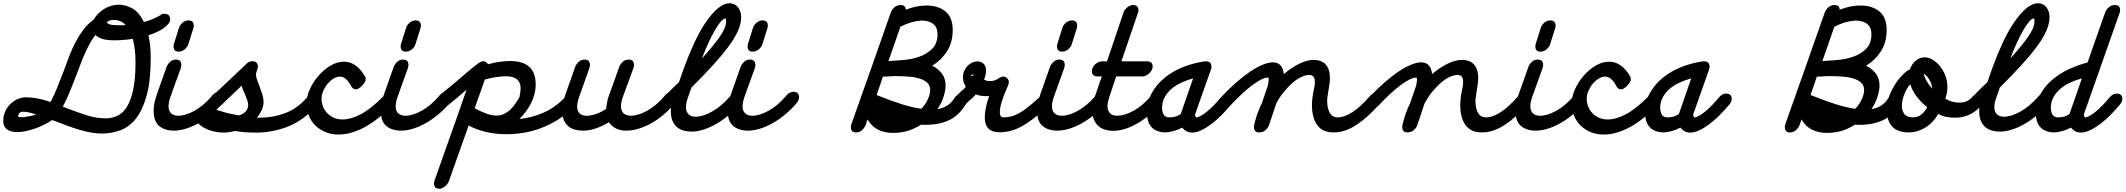

<svg xmlns="http://www.w3.org/2000/svg" viewBox="-44 -773 13130 1186"><path d="M793 -536Q788 -535 784.5 -534.5Q781 -534 776 -533L770 -554L794 -537Q793 -537 792.5 -536.5Q792 -536 790 -536ZM568 -578Q557 -570 546 -557Q533 -572 528 -592ZM660 -524Q615 -524 587.5 -533Q560 -542 546 -557Q529 -537 514 -510Q499 -483 485 -452.5Q471 -422 458 -389Q445 -356 433 -323Q413 -271 390.5 -214.5Q368 -158 344 -114Q349 -112 353 -110.5Q357 -109 362 -107Q424 -83 487 -62.5Q550 -42 608 -42Q645 -42 678.5 -56.5Q712 -71 737.5 -109.5Q763 -148 778 -215.5Q793 -283 793 -389Q793 -434 788.5 -469Q784 -504 776 -533Q717 -524 660 -524ZM349 -333Q366 -380 383.5 -426Q401 -472 423 -513.5Q445 -555 472 -590.5Q499 -626 535 -652Q545 -671 562 -688Q579 -705 599 -717.5Q619 -730 642 -737Q665 -744 689 -744Q732 -744 773.5 -721Q815 -698 845 -637Q883 -647 908 -659Q933 -671 945 -678Q953 -683 955 -685.5Q957 -688 971 -688Q1007 -688 1007 -653Q1007 -639 995.5 -625Q984 -611 965.5 -598Q947 -585 922.5 -574Q898 -563 873 -555Q880 -525 883.5 -491Q887 -457 887 -415Q887 -274 862 -183.5Q837 -93 795.5 -40.5Q754 12 699 32Q644 52 584 52Q551 52 516 45.5Q481 39 446 28.5Q411 18 376 5Q341 -8 307 -21Q296 -26 292 -26.5Q288 -27 277 -31Q256 -16 228.5 -2.5Q201 11 172.5 21Q144 31 116 37Q88 43 66 43Q-24 43 -24 -25Q-24 -58 -11.5 -85Q1 -112 21 -131.5Q41 -151 65.5 -161.5Q90 -172 113 -172Q148 -172 185 -165.5Q222 -159 268 -143Q291 -185 310 -233.5Q329 -282 349 -333ZM106 -50H108Q110 -50 112 -51Q129 -53 146 -56.5Q163 -60 179 -66Q155 -74 134.5 -78.5Q114 -83 99 -83Q82 -83 75 -73.5Q68 -64 68 -54Q68 -49 93 -49Q96 -49 98.5 -49Q101 -49 106 -50ZM756 -587Q751 -597 745 -604.5Q739 -612 732 -619Q742 -620 752.5 -621Q763 -622 774 -624ZM687 -617Q698 -617 709 -617Q720 -617 732 -619Q715 -636 696.5 -643Q678 -650 661 -650Q638 -650 627.5 -644Q617 -638 617 -635Q617 -629 632.5 -623Q648 -617 687 -617Z M1267 -183Q1287 -206 1311 -206Q1346 -206 1346 -171Q1346 -155 1331 -136Q1294 -93 1254 -61Q1214 -29 1175 -8Q1136 13 1099 23.5Q1062 34 1031 34Q974 34 939.5 5.5Q905 -23 905 -90Q905 -133 923 -183L922 -182Q938 -227 953.5 -271Q969 -315 985 -360Q991 -376 1006 -390.5Q1021 -405 1043 -405Q1076 -405 1076 -372Q1076 -367 1075.5 -363Q1075 -359 1072 -353L1074 -356Q1058 -311 1042 -267Q1026 -223 1010 -178Q997 -143 997 -116Q997 -87 1013.5 -72.5Q1030 -58 1057 -58Q1101 -58 1157 -88.5Q1213 -119 1267 -182ZM1061 -600V-599Q1066 -618 1083 -632.5Q1100 -647 1120 -647Q1153 -647 1153 -614Q1153 -612 1152.5 -609.5Q1152 -607 1152 -604L1120 -502Q1114 -482 1097 -468Q1080 -454 1060 -454Q1028 -454 1028 -486Q1028 -490 1028.5 -494.5Q1029 -499 1032 -505L1030 -501Z M1262 -105H1263ZM1468 -193Q1462 -205 1457 -217.5Q1452 -230 1449 -244L1317 -118Q1297 -100 1279 -100H1278Q1352 -73 1432 -60Q1459 -68 1474 -85Q1489 -102 1489 -124Q1489 -139 1482.5 -157Q1476 -175 1468 -194ZM1262 -105Q1254 -110 1249 -119Q1244 -128 1244 -136Q1244 -156 1265 -177L1476 -376H1475Q1494 -395 1514 -395Q1549 -395 1549 -360Q1548 -355 1547 -351Q1546 -347 1545 -343Q1544 -339 1543 -337Q1541 -331 1539 -325Q1537 -319 1537 -316Q1537 -302 1542.5 -284.5Q1548 -267 1556 -248Q1566 -222 1575 -194.5Q1584 -167 1584 -141Q1584 -120 1573 -94.5Q1562 -69 1543 -46H1560Q1643 -46 1717.5 -74Q1792 -102 1854 -172V-171Q1865 -184 1873.5 -190Q1882 -196 1896 -196Q1913 -196 1923 -185Q1933 -174 1933 -161Q1933 -152 1928.5 -144Q1924 -136 1916 -125Q1834 -31 1738 7.5Q1642 46 1539 46Q1505 46 1473 44Q1441 42 1408 36Q1388 41 1370 43.5Q1352 46 1335 46Q1306 46 1274.5 38.5Q1243 31 1217 16.5Q1191 2 1174.5 -18Q1158 -38 1158 -62Q1158 -70 1163.5 -80Q1169 -90 1177.5 -99Q1186 -108 1196.5 -114.5Q1207 -121 1217 -121Q1218 -121 1220.5 -120.5Q1223 -120 1226 -120Z M2214 -285Q2214 -284 2214.5 -283.5Q2215 -283 2215 -282Q2215 -275 2208.5 -264.5Q2202 -254 2193 -244.5Q2184 -235 2173.5 -228Q2163 -221 2155 -221Q2136 -221 2125 -241Q2095 -300 2055 -300Q2037 -300 2017 -288Q1997 -276 1980.5 -256.5Q1964 -237 1953 -212Q1942 -187 1942 -161Q1944 -107 1980.5 -71Q2017 -35 2073 -35Q2121 -35 2182 -66Q2243 -97 2322 -176Q2341 -195 2362 -195Q2397 -195 2397 -161Q2397 -150 2392 -141Q2387 -132 2378 -121Q2287 -29 2205 14.5Q2123 58 2047 58Q2002 58 1965.5 42.5Q1929 27 1903 1Q1877 -25 1863 -60.5Q1849 -96 1849 -135Q1849 -175 1869 -220Q1889 -265 1922 -303.5Q1955 -342 1996.5 -367Q2038 -392 2081 -392Q2160 -392 2214 -295Z M2670 -183Q2690 -206 2714 -206Q2749 -206 2749 -171Q2749 -155 2734 -136Q2697 -93 2657 -61Q2617 -29 2578 -8Q2539 13 2502 23.5Q2465 34 2434 34Q2377 34 2342.5 5.5Q2308 -23 2308 -90Q2308 -133 2326 -183L2325 -182Q2341 -227 2356.5 -271Q2372 -315 2388 -360Q2394 -376 2409 -390.5Q2424 -405 2446 -405Q2479 -405 2479 -372Q2479 -367 2478.5 -363Q2478 -359 2475 -353L2477 -356Q2461 -311 2445 -267Q2429 -223 2413 -178Q2400 -143 2400 -116Q2400 -87 2416.5 -72.5Q2433 -58 2460 -58Q2504 -58 2560 -88.5Q2616 -119 2670 -182ZM2464 -600V-599Q2469 -618 2486 -632.5Q2503 -647 2523 -647Q2556 -647 2556 -614Q2556 -612 2555.5 -609.5Q2555 -607 2555 -604L2523 -502Q2517 -482 2500 -468Q2483 -454 2463 -454Q2431 -454 2431 -486Q2431 -490 2431.5 -494.5Q2432 -499 2435 -505L2433 -501Z M2714 -116Q2693 -100 2679 -100Q2665 -100 2655 -113Q2645 -126 2645 -137Q2645 -147 2654.5 -160.5Q2664 -174 2679 -188.5Q2694 -203 2712.5 -218Q2731 -233 2748 -247L2766 -262Q2801 -293 2838 -324Q2875 -355 2909 -381Q2928 -395 2942 -395Q2957 -395 2971 -376Q3010 -387 3044 -391.5Q3078 -396 3107 -396Q3265 -396 3265 -252Q3265 -219 3256.5 -188Q3248 -157 3233.5 -130Q3219 -103 3201 -79.5Q3183 -56 3164 -38Q3245 -46 3316.5 -78.5Q3388 -111 3448 -173Q3471 -196 3489 -196Q3525 -196 3525 -160Q3525 -146 3517.5 -136.5Q3510 -127 3492 -107Q3450 -63 3400.5 -32.5Q3351 -2 3298.5 18Q3246 38 3191.5 47Q3137 56 3084 56Q3017 56 2957.5 42Q2898 28 2851 2Q2820 90 2789.5 175Q2759 260 2728 348Q2721 365 2704 379Q2687 393 2669 393Q2637 393 2637 360Q2637 355 2637.5 351.5Q2638 348 2641 342L2639 345L2789 -78Q2801 -112 2813 -147.5Q2825 -183 2838 -219Q2809 -194 2779 -168.5Q2749 -143 2714 -116ZM2888 -104Q2926 -84 2960 -71.5Q2994 -59 3026 -59Q3061 -59 3095 -84.5Q3129 -110 3164 -171Q3172 -205 3172 -227Q3172 -302 3081 -302Q3028 -302 2951 -282Z M4063 -183Q4083 -206 4106 -206Q4142 -206 4142 -171Q4142 -158 4126 -136Q4052 -50 3972 -8Q3892 34 3826 34Q3788 34 3761 20.5Q3734 7 3718 -18Q3677 6 3637 20Q3597 34 3559 34Q3532 34 3508.5 28Q3485 22 3467.5 7.5Q3450 -7 3439.5 -30Q3429 -53 3429 -88Q3429 -108 3432.5 -131Q3436 -154 3447 -183L3446 -182Q3462 -227 3477.5 -271Q3493 -315 3509 -360Q3515 -376 3530 -390.5Q3545 -405 3567 -405Q3600 -405 3600 -372Q3600 -367 3599.5 -363Q3599 -359 3596 -353L3598 -356L3535 -179Q3521 -139 3521 -114Q3521 -86 3537 -72Q3553 -58 3578 -58Q3607 -58 3638 -69Q3669 -80 3700 -100Q3702 -117 3705.5 -138Q3709 -159 3717 -182Q3733 -226 3749.5 -271Q3766 -316 3781 -360Q3787 -376 3802 -390.5Q3817 -405 3839 -405Q3872 -405 3872 -372Q3872 -367 3871.5 -363Q3871 -359 3868 -353L3870 -356Q3854 -311 3837.5 -267Q3821 -223 3805 -178Q3792 -145 3792 -118Q3792 -86 3809 -72Q3826 -58 3852 -58Q3896 -58 3952.5 -88.5Q4009 -119 4063 -182Z M4464 -176Q4485 -201 4506 -201Q4523 -201 4533 -192.5Q4543 -184 4543 -166Q4543 -153 4527 -131Q4491 -89 4451.5 -57Q4412 -25 4373 -3.5Q4334 18 4297 29Q4260 40 4228 40Q4202 40 4178.5 33.5Q4155 27 4137.5 12Q4120 -3 4110 -26.5Q4100 -50 4100 -83Q4100 -90 4100 -97.5Q4100 -105 4102 -113Q4089 -105 4079 -105Q4044 -105 4044 -141Q4044 -151 4055 -166.5Q4066 -182 4082 -199Q4098 -216 4116.5 -233.5Q4135 -251 4150 -265Q4158 -287 4165.5 -309.5Q4173 -332 4181 -354Q4211 -436 4245 -509Q4279 -582 4316 -636Q4353 -690 4390.5 -721.5Q4428 -753 4464 -753Q4473 -753 4485.5 -749Q4498 -745 4508.5 -735Q4519 -725 4526.5 -708Q4534 -691 4534 -666Q4534 -628 4515 -584Q4496 -540 4457.5 -487.5Q4419 -435 4361.5 -372Q4304 -309 4227 -232L4206 -172Q4193 -137 4193 -110Q4193 -85 4208 -68.5Q4223 -52 4253 -52Q4296 -52 4353 -83Q4410 -114 4464 -176ZM4252 -300 4210 -325Q4233 -348 4253 -370Q4273 -392 4292 -412Q4287 -397 4281 -381.5Q4275 -366 4270 -351ZM4438 -659Q4425 -659 4408 -639Q4391 -619 4371.5 -585.5Q4352 -552 4331.5 -507Q4311 -462 4292 -412Q4363 -490 4402 -546Q4441 -602 4441 -640Q4441 -648 4440.5 -653.5Q4440 -659 4438 -659Z M4813 -183Q4833 -206 4857 -206Q4892 -206 4892 -171Q4892 -155 4877 -136Q4840 -93 4800 -61Q4760 -29 4721 -8Q4682 13 4645 23.5Q4608 34 4577 34Q4520 34 4485.5 5.5Q4451 -23 4451 -90Q4451 -133 4469 -183L4468 -182Q4484 -227 4499.5 -271Q4515 -315 4531 -360Q4537 -376 4552 -390.5Q4567 -405 4589 -405Q4622 -405 4622 -372Q4622 -367 4621.5 -363Q4621 -359 4618 -353L4620 -356Q4604 -311 4588 -267Q4572 -223 4556 -178Q4543 -143 4543 -116Q4543 -87 4559.5 -72.5Q4576 -58 4603 -58Q4647 -58 4703 -88.5Q4759 -119 4813 -182ZM4607 -600V-599Q4612 -618 4629 -632.5Q4646 -647 4666 -647Q4699 -647 4699 -614Q4699 -612 4698.5 -609.5Q4698 -607 4698 -604L4666 -502Q4660 -482 4643 -468Q4626 -454 4606 -454Q4574 -454 4574 -486Q4574 -490 4574.5 -494.5Q4575 -499 4578 -505L4576 -501Z M5459 -697Q5467 -717 5483 -729.5Q5499 -742 5519 -742Q5550 -742 5551 -713Q5618 -739 5678 -739Q5752 -739 5796.5 -702Q5841 -665 5841 -588Q5841 -510 5805 -455Q5769 -400 5714 -367Q5751 -349 5774 -318.5Q5797 -288 5797 -245Q5797 -216 5785 -177Q5773 -138 5747 -99Q5780 -104 5805.5 -120Q5831 -136 5846 -159Q5865 -192 5896 -195Q5934 -195 5934 -162Q5934 -149 5925 -136H5926Q5884 -63 5822.5 -32.5Q5761 -2 5672 -2Q5665 -2 5658.5 -2Q5652 -2 5646 -3Q5595 28 5554.5 38Q5514 48 5472 48Q5420 48 5380 28Q5340 8 5315 -35Q5312 -26 5309 -17.5Q5306 -9 5303 0Q5294 20 5279 32.5Q5264 45 5244 45Q5212 45 5212 12Q5212 7 5212.5 3.5Q5213 0 5216 -6L5214 -3Q5245 -90 5275.5 -176.5Q5306 -263 5337 -350ZM5444 -396H5447Q5487 -398 5538.5 -402.5Q5590 -407 5636.5 -423.5Q5683 -440 5715 -472.5Q5747 -505 5747 -562Q5747 -604 5721 -625Q5695 -646 5647 -646Q5584 -642 5518 -608ZM5352 -194Q5362 -189 5371 -186L5363 -161L5339 -194Q5340 -194 5340 -194.5Q5340 -195 5342 -195Q5343 -195 5346 -194.5Q5349 -194 5352 -194ZM5371 -186Q5458 -151 5526 -129.5Q5594 -108 5647 -101Q5660 -114 5670.5 -129.5Q5681 -145 5688 -161Q5695 -177 5698.5 -191.5Q5702 -206 5702 -217Q5702 -247 5681 -264.5Q5660 -282 5627 -290.5Q5594 -299 5553.5 -301Q5513 -303 5474 -303Q5453 -301 5441 -300.5Q5429 -300 5410 -300ZM5499 -44Q5519 -44 5539 -48Q5559 -52 5578 -61L5585 -13Q5539 -21 5482.5 -37.5Q5426 -54 5358 -82L5390 -114Q5401 -85 5428.5 -65.5Q5456 -46 5499 -44Z M5909 -118Q5889 -100 5871 -100Q5851 -100 5844 -110Q5837 -120 5837 -137Q5837 -149 5850.5 -165Q5864 -181 5882 -198H5881Q5896 -213 5905 -219Q5914 -225 5922 -239Q5913 -252 5908.5 -265Q5904 -278 5904 -299Q5904 -315 5910.5 -331.5Q5917 -348 5929 -362Q5941 -376 5958.5 -385Q5976 -394 5999 -394Q6047 -386 6047 -337Q6047 -323 6043.5 -309Q6040 -295 6035 -280Q6044 -276 6052.5 -274Q6061 -272 6072 -272Q6087 -272 6100 -276.5Q6113 -281 6125 -289L6123 -288Q6141 -300 6154 -300Q6177 -300 6188 -272Q6188 -263 6186.5 -257Q6185 -251 6183 -245Q6132 -134 6132 -79Q6132 -48 6156 -48Q6181 -48 6205 -54.5Q6229 -61 6255 -76Q6281 -91 6312 -116Q6343 -141 6382 -177H6381Q6400 -196 6419 -196Q6454 -196 6454 -160Q6454 -141 6432 -119Q6380 -71 6338.5 -39.5Q6297 -8 6261.5 10.5Q6226 29 6194 36.5Q6162 44 6129 44Q6039 44 6039 -49Q6039 -75 6045.5 -107Q6052 -139 6066 -180Q6061 -179 6056 -179Q6051 -179 6046 -179Q6012 -179 5984 -190Q5976 -180 5967 -171.5Q5958 -163 5947 -154V-155Q5939 -147 5930 -138.5Q5921 -130 5910 -119ZM5953 -311Q5953 -307 5958 -303L5976 -312ZM5976 -312 5998 -323Q5998 -317 6000 -313Z M6724 -183Q6744 -206 6768 -206Q6803 -206 6803 -171Q6803 -155 6788 -136Q6751 -93 6711 -61Q6671 -29 6632 -8Q6593 13 6556 23.5Q6519 34 6488 34Q6431 34 6396.5 5.5Q6362 -23 6362 -90Q6362 -133 6380 -183L6379 -182Q6395 -227 6410.5 -271Q6426 -315 6442 -360Q6448 -376 6463 -390.5Q6478 -405 6500 -405Q6533 -405 6533 -372Q6533 -367 6532.5 -363Q6532 -359 6529 -353L6531 -356Q6515 -311 6499 -267Q6483 -223 6467 -178Q6454 -143 6454 -116Q6454 -87 6470.5 -72.5Q6487 -58 6514 -58Q6558 -58 6614 -88.5Q6670 -119 6724 -182ZM6518 -600V-599Q6523 -618 6540 -632.5Q6557 -647 6577 -647Q6610 -647 6610 -614Q6610 -612 6609.5 -609.5Q6609 -607 6609 -604L6577 -502Q6571 -482 6554 -468Q6537 -454 6517 -454Q6485 -454 6485 -486Q6485 -490 6485.5 -494.5Q6486 -499 6489 -505L6487 -501Z M7067 -183Q7087 -206 7110 -206Q7146 -206 7146 -171Q7146 -158 7130 -136Q7094 -94 7055.5 -62.5Q7017 -31 6978.5 -9Q6940 13 6903 24Q6866 35 6834 35Q6806 35 6782.5 28Q6759 21 6741.5 6Q6724 -9 6714 -32.5Q6704 -56 6704 -90Q6704 -111 6708 -134Q6712 -157 6721 -182Q6727 -200 6732 -214Q6737 -228 6741.5 -241.5Q6746 -255 6751 -269Q6756 -283 6762 -301H6735Q6701 -301 6701 -333Q6701 -348 6707.5 -359Q6714 -370 6723.5 -378Q6733 -386 6743.5 -390Q6754 -394 6761 -394H6794Q6820 -469 6845 -545Q6870 -621 6896 -696V-695Q6900 -711 6918 -726.5Q6936 -742 6956 -742Q6988 -742 6988 -710Q6988 -708 6988 -704Q6988 -700 6986 -696L6883 -394H7042Q7076 -394 7076 -362Q7076 -349 7069.5 -338Q7063 -327 7053.5 -318.5Q7044 -310 7033.5 -305.5Q7023 -301 7016 -301H6851Q6841 -271 6830.5 -240Q6820 -209 6810 -179Q6804 -161 6800.5 -144.5Q6797 -128 6797 -117Q6797 -91 6812 -74.5Q6827 -58 6856 -58Q6901 -58 6957 -88Q7013 -118 7067 -182Z M7496 -170Q7517 -195 7540 -195Q7576 -195 7576 -161Q7576 -145 7561 -127Q7533 -94 7502 -62.5Q7471 -31 7439 -7Q7407 17 7376.5 31.5Q7346 46 7320 46Q7300 46 7284.5 37.5Q7269 29 7259 15Q7233 29 7204 37Q7175 45 7150 45Q7041 39 7041 -78Q7041 -147 7072 -201Q7103 -255 7153 -295Q7203 -335 7267.5 -360Q7332 -385 7398 -394H7406Q7439 -394 7439 -361Q7439 -356 7438.5 -352.5Q7438 -349 7435 -343L7437 -346Q7413 -277 7388 -207.5Q7363 -138 7339 -69Q7338 -67 7338 -64Q7338 -57 7341 -53Q7344 -49 7347 -47Q7375 -53 7415 -86.5Q7455 -120 7496 -170ZM7251 -73 7326 -289Q7286 -278 7251 -261.5Q7216 -245 7190 -222Q7164 -199 7149 -170Q7134 -141 7134 -105Q7136 -73 7147.5 -60.5Q7159 -48 7178 -48Q7208 -48 7228.5 -57Q7249 -66 7251 -72Z M7561 -126Q7540 -105 7521 -105Q7486 -105 7486 -140Q7486 -157 7501 -175Q7546 -223 7591 -262.5Q7636 -302 7677.5 -330Q7719 -358 7755.5 -373Q7792 -388 7819 -388Q7851 -388 7867.5 -367Q7884 -346 7886 -315Q7932 -355 7981 -379Q8030 -403 8069 -403Q8121 -403 8146 -373.5Q8171 -344 8171 -294Q8171 -273 8168 -253.5Q8165 -234 8162 -214Q8159 -195 8156.5 -178Q8154 -161 8154 -150Q8154 -104 8170 -76Q8186 -48 8219 -48Q8261 -48 8310.5 -80.5Q8360 -113 8414 -175Q8435 -200 8457 -200Q8474 -200 8484 -191.5Q8494 -183 8494 -165Q8494 -152 8477 -130Q8405 -47 8334 -1Q8263 45 8194 45Q8125 45 8092.5 -0.5Q8060 -46 8060 -124Q8060 -169 8075 -235Q8078 -250 8078 -268Q8078 -310 8043 -310Q8022 -310 7995.5 -298Q7969 -286 7941.5 -262.5Q7914 -239 7886.5 -205.5Q7859 -172 7837 -129L7839 -132Q7828 -100 7817 -66.5Q7806 -33 7795 -1Q7789 17 7773 31Q7757 45 7735 45Q7702 45 7702 13Q7702 10 7701.5 7.5Q7701 5 7703 1Q7717 -69 7754 -143L7752 -140Q7760 -165 7769 -189.5Q7778 -214 7786 -239V-237Q7789 -251 7791 -262Q7793 -273 7793 -282Q7793 -294 7788 -294Q7771 -294 7746 -281.5Q7721 -269 7691 -246.5Q7661 -224 7628 -193.5Q7595 -163 7561 -127Z M8477 -126Q8456 -105 8437 -105Q8402 -105 8402 -140Q8402 -157 8417 -175Q8462 -223 8507 -262.5Q8552 -302 8593.5 -330Q8635 -358 8671.5 -373Q8708 -388 8735 -388Q8767 -388 8783.5 -367Q8800 -346 8802 -315Q8848 -355 8897 -379Q8946 -403 8985 -403Q9037 -403 9062 -373.5Q9087 -344 9087 -294Q9087 -273 9084 -253.5Q9081 -234 9078 -214Q9075 -195 9072.5 -178Q9070 -161 9070 -150Q9070 -104 9086 -76Q9102 -48 9135 -48Q9177 -48 9226.5 -80.5Q9276 -113 9330 -175Q9351 -200 9373 -200Q9390 -200 9400 -191.5Q9410 -183 9410 -165Q9410 -152 9393 -130Q9321 -47 9250 -1Q9179 45 9110 45Q9041 45 9008.5 -0.5Q8976 -46 8976 -124Q8976 -169 8991 -235Q8994 -250 8994 -268Q8994 -310 8959 -310Q8938 -310 8911.5 -298Q8885 -286 8857.5 -262.5Q8830 -239 8802.5 -205.5Q8775 -172 8753 -129L8755 -132Q8744 -100 8733 -66.5Q8722 -33 8711 -1Q8705 17 8689 31Q8673 45 8651 45Q8618 45 8618 13Q8618 10 8617.5 7.5Q8617 5 8619 1Q8633 -69 8670 -143L8668 -140Q8676 -165 8685 -189.5Q8694 -214 8702 -239V-237Q8705 -251 8707 -262Q8709 -273 8709 -282Q8709 -294 8704 -294Q8687 -294 8662 -281.5Q8637 -269 8607 -246.5Q8577 -224 8544 -193.5Q8511 -163 8477 -127Z M9679 -183Q9699 -206 9723 -206Q9758 -206 9758 -171Q9758 -155 9743 -136Q9706 -93 9666 -61Q9626 -29 9587 -8Q9548 13 9511 23.5Q9474 34 9443 34Q9386 34 9351.5 5.5Q9317 -23 9317 -90Q9317 -133 9335 -183L9334 -182Q9350 -227 9365.5 -271Q9381 -315 9397 -360Q9403 -376 9418 -390.5Q9433 -405 9455 -405Q9488 -405 9488 -372Q9488 -367 9487.5 -363Q9487 -359 9484 -353L9486 -356Q9470 -311 9454 -267Q9438 -223 9422 -178Q9409 -143 9409 -116Q9409 -87 9425.5 -72.5Q9442 -58 9469 -58Q9513 -58 9569 -88.5Q9625 -119 9679 -182ZM9473 -600V-599Q9478 -618 9495 -632.5Q9512 -647 9532 -647Q9565 -647 9565 -614Q9565 -612 9564.5 -609.5Q9564 -607 9564 -604L9532 -502Q9526 -482 9509 -468Q9492 -454 9472 -454Q9440 -454 9440 -486Q9440 -490 9440.5 -494.5Q9441 -499 9444 -505L9442 -501Z M10029 -285Q10029 -284 10029.5 -283.5Q10030 -283 10030 -282Q10030 -275 10023.5 -264.5Q10017 -254 10008 -244.5Q9999 -235 9988.5 -228Q9978 -221 9970 -221Q9951 -221 9940 -241Q9910 -300 9870 -300Q9852 -300 9832 -288Q9812 -276 9795.5 -256.5Q9779 -237 9768 -212Q9757 -187 9757 -161Q9759 -107 9795.5 -71Q9832 -35 9888 -35Q9936 -35 9997 -66Q10058 -97 10137 -176Q10156 -195 10177 -195Q10212 -195 10212 -161Q10212 -150 10207 -141Q10202 -132 10193 -121Q10102 -29 10020 14.5Q9938 58 9862 58Q9817 58 9780.5 42.5Q9744 27 9718 1Q9692 -25 9678 -60.5Q9664 -96 9664 -135Q9664 -175 9684 -220Q9704 -265 9737 -303.5Q9770 -342 9811.5 -367Q9853 -392 9896 -392Q9975 -392 10029 -295Z M10573 -170Q10594 -195 10617 -195Q10653 -195 10653 -161Q10653 -145 10638 -127Q10610 -94 10579 -62.5Q10548 -31 10516 -7Q10484 17 10453.5 31.5Q10423 46 10397 46Q10377 46 10361.5 37.5Q10346 29 10336 15Q10310 29 10281 37Q10252 45 10227 45Q10118 39 10118 -78Q10118 -147 10149 -201Q10180 -255 10230 -295Q10280 -335 10344.5 -360Q10409 -385 10475 -394H10483Q10516 -394 10516 -361Q10516 -356 10515.5 -352.5Q10515 -349 10512 -343L10514 -346Q10490 -277 10465 -207.5Q10440 -138 10416 -69Q10415 -67 10415 -64Q10415 -57 10418 -53Q10421 -49 10424 -47Q10452 -53 10492 -86.5Q10532 -120 10573 -170ZM10328 -73 10403 -289Q10363 -278 10328 -261.5Q10293 -245 10267 -222Q10241 -199 10226 -170Q10211 -141 10211 -105Q10213 -73 10224.5 -60.5Q10236 -48 10255 -48Q10285 -48 10305.5 -57Q10326 -66 10328 -72Z M11228 -697Q11236 -717 11252 -729.5Q11268 -742 11288 -742Q11319 -742 11320 -713Q11387 -739 11447 -739Q11521 -739 11565.5 -702Q11610 -665 11610 -588Q11610 -510 11574 -455Q11538 -400 11483 -367Q11520 -349 11543 -318.5Q11566 -288 11566 -245Q11566 -216 11554 -177Q11542 -138 11516 -99Q11549 -104 11574.5 -120Q11600 -136 11615 -159Q11634 -192 11665 -195Q11703 -195 11703 -162Q11703 -149 11694 -136H11695Q11653 -63 11591.5 -32.5Q11530 -2 11441 -2Q11434 -2 11427.5 -2Q11421 -2 11415 -3Q11364 28 11323.5 38Q11283 48 11241 48Q11189 48 11149 28Q11109 8 11084 -35Q11081 -26 11078 -17.5Q11075 -9 11072 0Q11063 20 11048 32.5Q11033 45 11013 45Q10981 45 10981 12Q10981 7 10981.5 3.5Q10982 0 10985 -6L10983 -3Q11014 -90 11044.5 -176.5Q11075 -263 11106 -350ZM11213 -396H11216Q11256 -398 11307.5 -402.5Q11359 -407 11405.5 -423.5Q11452 -440 11484 -472.5Q11516 -505 11516 -562Q11516 -604 11490 -625Q11464 -646 11416 -646Q11353 -642 11287 -608ZM11121 -194Q11131 -189 11140 -186L11132 -161L11108 -194Q11109 -194 11109 -194.5Q11109 -195 11111 -195Q11112 -195 11115 -194.5Q11118 -194 11121 -194ZM11140 -186Q11227 -151 11295 -129.5Q11363 -108 11416 -101Q11429 -114 11439.5 -129.5Q11450 -145 11457 -161Q11464 -177 11467.5 -191.5Q11471 -206 11471 -217Q11471 -247 11450 -264.5Q11429 -282 11396 -290.5Q11363 -299 11322.5 -301Q11282 -303 11243 -303Q11222 -301 11210 -300.5Q11198 -300 11179 -300ZM11268 -44Q11288 -44 11308 -48Q11328 -52 11347 -61L11354 -13Q11308 -21 11251.5 -37.5Q11195 -54 11127 -82L11159 -114Q11170 -85 11197.5 -65.5Q11225 -46 11268 -44Z M11777 -265Q11768 -264 11756 -252Q11754 -261 11752 -269.5Q11750 -278 11749 -287ZM11861 -111Q11823 -140 11795.5 -176.5Q11768 -213 11756 -252Q11746 -243 11737 -227.5Q11728 -212 11720.5 -194Q11713 -176 11708.5 -157Q11704 -138 11704 -121Q11704 -89 11719.5 -68.5Q11735 -48 11774 -48Q11826 -48 11861 -111ZM11692 -293Q11709 -312 11723 -324.5Q11737 -337 11754 -345Q11765 -378 11790 -398.5Q11815 -419 11845 -419Q11867 -419 11892 -405Q11917 -391 11937.5 -366.5Q11958 -342 11971.5 -308.5Q11985 -275 11985 -236Q11985 -217 11982.5 -202Q11980 -187 11972 -163Q12014 -139 12061 -139Q12108 -139 12138 -173L12137 -172Q12156 -196 12179 -196Q12196 -196 12206 -187.5Q12216 -179 12216 -161Q12216 -152 12211.5 -144Q12207 -136 12199 -125Q12161 -82 12119.5 -64Q12078 -46 12034 -46Q12006 -46 11981 -50.5Q11956 -55 11929 -69Q11894 -11 11845.5 17Q11797 45 11749 45Q11677 45 11644 8.5Q11611 -28 11611 -95Q11611 -151 11635.5 -203Q11660 -255 11692 -293ZM11889 -178Q11891 -186 11892 -193.5Q11893 -201 11893 -209Q11893 -213 11893 -217Q11893 -221 11892 -225Q11908 -207 11928 -192ZM11840 -318Q11829 -325 11823 -325H11819Q11801 -325 11794.5 -339.5Q11788 -354 11800 -367Q11797 -364 11797 -362L11844 -344Q11840 -336 11840 -326ZM11840 -318Q11842 -298 11856.5 -273Q11871 -248 11892 -225Q11888 -258 11872.5 -282.5Q11857 -307 11840 -318Z M12546 -176Q12567 -201 12588 -201Q12605 -201 12615 -192.5Q12625 -184 12625 -166Q12625 -153 12609 -131Q12573 -89 12533.5 -57Q12494 -25 12455 -3.5Q12416 18 12379 29Q12342 40 12310 40Q12284 40 12260.5 33.5Q12237 27 12219.5 12Q12202 -3 12192 -26.5Q12182 -50 12182 -83Q12182 -90 12182 -97.5Q12182 -105 12184 -113Q12171 -105 12161 -105Q12126 -105 12126 -141Q12126 -151 12137 -166.5Q12148 -182 12164 -199Q12180 -216 12198.5 -233.5Q12217 -251 12232 -265Q12240 -287 12247.5 -309.5Q12255 -332 12263 -354Q12293 -436 12327 -509Q12361 -582 12398 -636Q12435 -690 12472.5 -721.5Q12510 -753 12546 -753Q12555 -753 12567.5 -749Q12580 -745 12590.5 -735Q12601 -725 12608.5 -708Q12616 -691 12616 -666Q12616 -628 12597 -584Q12578 -540 12539.5 -487.5Q12501 -435 12443.5 -372Q12386 -309 12309 -232L12288 -172Q12275 -137 12275 -110Q12275 -85 12290 -68.5Q12305 -52 12335 -52Q12378 -52 12435 -83Q12492 -114 12546 -176ZM12334 -300 12292 -325Q12315 -348 12335 -370Q12355 -392 12374 -412Q12369 -397 12363 -381.5Q12357 -366 12352 -351ZM12520 -659Q12507 -659 12490 -639Q12473 -619 12453.5 -585.5Q12434 -552 12413.5 -507Q12393 -462 12374 -412Q12445 -490 12484 -546Q12523 -602 12523 -640Q12523 -648 12522.5 -653.5Q12522 -659 12520 -659Z M12986 -170Q13007 -195 13030 -195Q13066 -195 13066 -161Q13066 -145 13051 -127Q13023 -94 12992 -62.5Q12961 -31 12929 -7Q12897 17 12866.5 31.5Q12836 46 12810 46Q12790 46 12774.5 37.5Q12759 29 12749 15Q12723 29 12694 37Q12665 45 12640 45Q12531 39 12531 -78Q12531 -140 12559 -190.5Q12587 -241 12632 -279.5Q12677 -318 12734.5 -345Q12792 -372 12851 -387Q12878 -465 12905.5 -542.5Q12933 -620 12960 -697Q12968 -717 12984 -729.5Q13000 -742 13020 -742Q13052 -742 13052 -710Q13052 -708 13052 -704Q13052 -700 13050 -696L12829 -69Q12828 -67 12828 -64Q12828 -57 12831 -53Q12834 -49 12837 -47Q12865 -53 12905 -86.5Q12945 -120 12986 -170ZM12741 -73 12816 -289Q12776 -278 12741 -261.5Q12706 -245 12680 -222Q12654 -199 12639 -170Q12624 -141 12624 -105Q12626 -73 12637.5 -60.5Q12649 -48 12668 -48Q12698 -48 12718.5 -57Q12739 -66 12741 -72Z"/></svg>

Font: Discipuli Britannica Bold
Style: Regular
Weight: 700
Designer: Peter Wiegel
Foundry: Peter Wiegel
Version: Version 0.001 2009